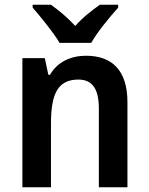

<svg xmlns="http://www.w3.org/2000/svg" viewBox="-20 -852 626 806"><path d="M230 -672H363C387 -716 442 -782 476 -820V-832H399C366 -808 329 -781 296 -743C263 -779 225 -810 194 -832H117V-820C151 -781 205 -715 230 -672ZM341 -618C279 -618 221 -593 190 -538H183L168 -608H74V-66H194V-333C194 -457 222 -518 309 -518C369 -518 395 -477 395 -396V-66H515V-423C515 -557 450 -618 341 -618Z"/></svg>

Font: Noto Sans Malayalam UI SemiCondensed SemiBold
Style: Regular
Weight: 600
Width: 4
Designer: Jelle Bosma - Monotype Design Team
Foundry: Monotype Imaging Inc.
Version: Version 2.104